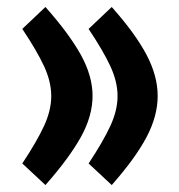

<svg xmlns="http://www.w3.org/2000/svg" viewBox="-20 -514 511 547"><path d="M232.4 -48.3Q273.9 -110.8 294.4 -155.3Q314.9 -199.7 314.9 -240.2Q314.9 -281.2 294.4 -325.4Q273.9 -369.6 232.4 -431.6L298.3 -494.1Q365.2 -418.9 397.2 -358.4Q429.2 -297.9 429.2 -240.7Q429.2 -183.1 397.2 -122.8Q365.2 -62.5 298.3 13.2ZM43.5 -48.3Q85 -110.8 105.5 -155.3Q126 -199.7 126 -240.2Q126 -281.2 105.5 -325.4Q85 -369.6 43.5 -431.6L109.4 -494.1Q176.3 -418.9 210 -358.4Q243.7 -297.9 243.7 -240.7Q243.7 -183.1 210 -122.8Q176.3 -62.5 109.4 13.2Z"/></svg>

Font: Vazirmatn FD
Style: Bold
Weight: 700
Designer: Saber Rastikerdar
Foundry: Saber Rastikerdar
Version: Version 33.001